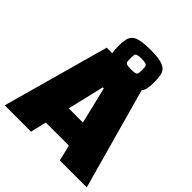

<svg xmlns="http://www.w3.org/2000/svg" viewBox="-237 -1019 1170 1170"><g transform="rotate(45 348.5 -434.0)"><path d="M-5 0 186 -688H511L702 0H470L445 -103H246L222 0ZM284 -263H406L349 -500H340ZM384 -622Q332 -622 301 -628Q270 -634 254.5 -648.5Q239 -663 234 -686.5Q229 -710 229 -744Q229 -779 234 -803Q239 -827 254.5 -841Q270 -855 301 -861.5Q332 -868 384 -868Q436 -868 467 -861.5Q498 -855 514 -841Q530 -827 535 -803Q540 -779 540 -744Q540 -710 535 -686.5Q530 -663 514 -648.5Q498 -634 467 -628Q436 -622 384 -622ZM384 -699Q410 -699 420.5 -702.5Q431 -706 433 -716Q435 -726 435 -744Q435 -763 433 -773Q431 -783 420.5 -787Q410 -791 384 -791Q359 -791 348.5 -787Q338 -783 336 -773Q334 -763 334 -744Q334 -726 336 -716Q338 -706 348.5 -702.5Q359 -699 384 -699Z"/></g></svg>

Font: Saira Thin Black
Style: Regular
Weight: 900
Version: Version 1.101